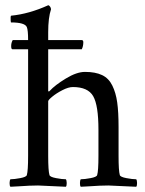

<svg xmlns="http://www.w3.org/2000/svg" viewBox="-20 -714 556 737"><path d="M22.9 -537.1Q22.9 -549.8 28.8 -560.1H87.9Q87.9 -598.6 83 -609.9Q75.7 -627.9 22 -627.9Q21.5 -627.9 21 -634.3Q20.5 -640.6 20.8 -647Q21 -653.3 22.9 -653.8Q91.8 -660.6 165 -693.8Q168.5 -693.8 172.1 -688.7Q175.8 -683.6 175.8 -678.2Q165 -646 165 -590.8V-560.1H293.9Q299.8 -560.1 299.8 -551.8Q299.8 -536.6 293.9 -524.9H165V-365.2Q165 -362.8 168 -362.8Q168.5 -362.8 170.9 -365.2Q190.9 -387.2 232.7 -412.6Q274.4 -438 306.2 -438Q346.2 -438 371.8 -425.8Q397.5 -413.6 411.1 -385.7Q424.8 -357.9 429.9 -321Q435.1 -284.2 435.1 -226.1V-116.2Q435.1 -58.1 439.9 -42Q441.9 -34.7 465.1 -30.3Q488.3 -25.9 502.9 -25.9Q505.9 -22 506.1 -11.5Q506.3 -1 502.9 2.9Q400.4 -2 396 -2Q378.4 -2 362.3 -1.2Q346.2 -0.5 325.2 1Q304.2 2.4 290 2.9Q286.6 -1 286.9 -11.5Q287.1 -22 290 -25.9Q304.7 -25.9 327.9 -30.3Q351.1 -34.7 353 -42Q357.9 -58.1 357.9 -116.2V-215.8Q357.9 -310.1 337.6 -345Q317.4 -379.9 259.8 -379.9Q242.7 -379.9 219.5 -367.9Q196.3 -356 180.7 -343Q165 -330.1 165 -325.2V-116.2Q165 -58.1 169.9 -42Q171.9 -34.7 195.1 -30.3Q218.3 -25.9 232.9 -25.9Q235.8 -22 236.1 -11.5Q236.3 -1 232.9 2.9Q130.4 -2 126 -2Q108.4 -2 92.3 -1.2Q76.2 -0.5 55.2 1Q34.2 2.4 20 2.9Q16.6 -1 16.8 -11.5Q17.1 -22 20 -25.9Q34.7 -25.9 57.9 -30.3Q81.1 -34.7 83 -42Q87.9 -58.1 87.9 -116.2V-524.9H27.8Q22.9 -524.9 22.9 -537.1Z"/></svg>

Font: Crimson
Style: Roman
Weight: 400
Version: Version 0.8